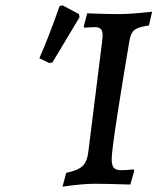

<svg xmlns="http://www.w3.org/2000/svg" viewBox="-20 -691 592 722"><path d="M400 -93Q400 -69 408 -60Q416 -51 435 -51Q456 -51 482 -54L485 -49L470 3Q380 0 337 0Q289 0 215 11L229 -41Q274 -50 291.5 -67.5Q309 -85 313 -127L364 -535Q366 -553 366 -557Q366 -575 359 -582Q352 -589 335 -589L297 -587Q297 -588 296 -589.5Q295 -591 295 -592L308 -641L332 -640Q386 -638 430 -638Q471 -638 552 -647L540 -595Q501 -590 486.5 -579Q472 -568 467 -539Q442 -393 421 -257Q400 -121 400 -93ZM177 -456 165 -454 128 -472Q163 -551 204 -668L215 -671L277 -638L279 -626Z"/></svg>

Font: Alegreya Medium
Style: Italic
Weight: 500
Italic angle: -7°
Designer: Juan Pablo del Peral
Foundry: Huerta Tipografica
Version: Version 2.008; ttfautohint (v1.8)